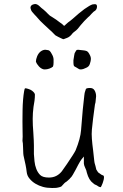

<svg xmlns="http://www.w3.org/2000/svg" viewBox="-20 -921 612 957"><path d="M400 -444 401 -450V-452Q401 -457 408 -477Q410 -482 427 -482.5Q444 -483 451 -471Q459 -458 459 -441Q457 -421 456 -411Q455 -405 453 -399V-398Q452 -391 451 -383Q450 -375 444 -330Q440 -300 438 -275Q436 -254 438 -229Q440 -202 444 -173Q449 -128 450 -118Q450 -112 456 -93Q458 -83 460 -76L469 -62L483 -52L484 -51Q489 -49 495 -46Q497 -46 498 -41Q499 -36 497 -26Q496 -23 492 -9Q488 1 487 3Q485 7 483 11L480 12Q473 11 464 4Q458 0 453 -1Q449 -4 444 -8Q423 -23 413 -60Q411 -68 410 -72Q406 -81 404 -86Q402 -91 400 -96Q399 -101 398 -106Q398 -111 398 -121V-141L385 -125Q381 -120 370 -100Q364 -88 357 -75Q350 -61 343 -50Q337 -39 328 -31L327 -29L323 -26L319 -22L314 -18L312 -16Q305 -12 301 -8L289 5Q287 6 285 9Q276 13 263 15Q258 16 239 16Q214 16 194 10.5Q174 5 156.5 -5.5Q139 -16 127 -31Q115 -45 113 -64Q111 -82 107.5 -99Q104 -116 100 -133Q96 -149 96 -157Q96 -171 95 -185Q94 -195 94 -205V-206Q93 -213 92 -219Q92 -228 93 -240Q93 -248 92.5 -269Q92 -290 92 -316.5Q92 -343 92.5 -371.5Q93 -400 95 -424Q97 -448 100 -465Q102 -477 104 -480H105Q105 -481 107 -481Q111 -481 122 -477.5Q133 -474 139.5 -469Q146 -464 150 -459Q154 -453 154 -450Q154 -434 152 -419Q149 -404 147 -388Q145 -373 144 -358Q143 -343 143 -329Q143 -296 146 -262Q149 -216 149 -196V-153Q149 -147 152 -117Q154 -97 161 -79Q168 -61 180 -49Q193 -36 224 -36Q244 -36 260 -44Q276 -52 288 -67Q299 -82 314 -104Q350 -157 357 -172Q381 -231 384 -272Q393 -390 400 -443ZM182 -664Q194 -673 206 -673Q210 -673 220 -671Q229 -670 238 -652Q246 -639 247 -626Q247 -613 247 -609Q247 -596 244 -589Q237 -583 226 -579Q215 -575 204 -575H199Q185 -578 174 -590Q163 -602 159 -614Q159 -625 165 -640Q171 -655 182 -664ZM356 -663Q360 -671 363 -672Q366 -673 369 -673Q373 -673 378 -672Q405 -670 413 -666Q420 -662 426 -651V-650Q433 -639 433 -627Q433 -618 428 -603Q424 -588 407 -582Q393 -575 385 -575Q384 -575 378 -575Q374 -576 360 -585Q349 -590 348 -594Q346 -600 346 -609V-621V-620Q346 -620 346 -621Q348 -634 350 -646Q351 -657 356 -662ZM400 -816Q380 -794 368 -778Q360 -769 351 -763Q344 -758 340 -753Q336 -747 329 -741Q322 -735 314 -732Q307 -730 303 -728Q298 -725 294 -726Q292 -727 285 -730Q278 -733 270.5 -737Q263 -741 256 -745Q250 -750 245 -756Q241 -761 226 -774Q211 -787 197 -801Q182 -814 160 -840L159 -842H158L155 -845Q147 -855 141 -861Q134 -869 132 -881Q131 -887 135 -892Q139 -897 143 -898Q146 -899 149 -900Q153 -901 155 -901Q165 -901 176 -891Q186 -881 197 -873Q211 -861 219 -852Q228 -842 240 -836Q252 -829 260 -823L276 -811Q284 -805 290 -801Q294 -797 297 -794Q298 -793 302 -793Q305 -797 318 -808L319 -809Q328 -815 342 -827Q374 -856 401 -876Q428 -895 441 -899L450 -900Q455 -901 458 -899H459Q465 -895 463 -883Q461 -872 452 -866Q449 -865 445 -861Q441 -856 436 -852Q431 -846 426 -841Q421 -837 419 -835Q416 -831 400 -816Z"/></svg>

Font: ToneOZ-Pinyin-Tsuipita-TC
Style: Regular
Weight: 400
Designer: ÂÆ£ÂøóÂáåJeffrey Xuan(jeffreyx@gmail.com, ToneOZ.com) ÈòøÂù§(cjkFonts)
Foundry: ToneOZ
Version: Version 0.24071